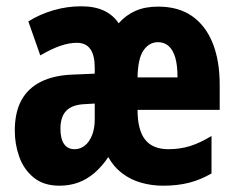

<svg xmlns="http://www.w3.org/2000/svg" viewBox="-20 -580 749 610"><path d="M482 -559Q547 -559 590 -529Q633 -499 655.5 -443.5Q678 -388 678 -310V-231H417Q417 -167 441 -136.5Q465 -106 515 -106Q552 -106 584 -116Q616 -126 652 -148V-29Q618 -9 581 0.5Q544 10 498 10Q462 10 428.5 0.5Q395 -9 368 -29.5Q341 -50 324 -81Q304 -51 280 -30.5Q256 -10 228.5 0Q201 10 169 10Q119 10 87.5 -15.5Q56 -41 41.5 -81Q27 -121 27 -165Q27 -223 48 -261.5Q69 -300 110.5 -320.5Q152 -341 211 -343L281 -346V-365Q281 -404 267 -424Q253 -444 224 -444Q200 -444 172 -434.5Q144 -425 108 -404L70 -512Q107 -535 150 -547.5Q193 -560 238 -560Q280 -560 309.5 -546.5Q339 -533 357 -506Q380 -532 410.5 -545.5Q441 -559 482 -559ZM247 -249Q209 -247 190.5 -228Q172 -209 172 -171Q172 -139 183.5 -122.5Q195 -106 217 -106Q235 -106 249.5 -117.5Q264 -129 272.5 -150.5Q281 -172 281 -201V-251ZM482 -446Q454 -446 436 -420Q418 -394 417 -334H544Q544 -372 537 -396.5Q530 -421 516 -433.5Q502 -446 482 -446Z"/></svg>

Font: Noto Sans Khmer ExtraCondensed ExtraBold
Style: Regular
Weight: 800
Width: 2
Designer: Danh Hong and the Monotype Design Team
Foundry: Monotype Imaging Inc.
Version: Version 2.004